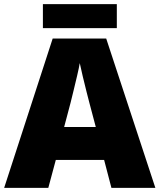

<svg xmlns="http://www.w3.org/2000/svg" viewBox="-20 -902 766 922"><path d="M515 0 480 -134H248L212 0H0L233 -717H490L726 0ZM409 -409Q404 -428 395 -463.5Q386 -499 377 -537Q368 -575 363 -599Q359 -575 350.5 -539Q342 -503 333.5 -468Q325 -433 319 -409L288 -292H440ZM541 -882V-767H186V-882Z"/></svg>

Font: Noto Sans Oriya Blk
Style: Regular
Weight: 900
Designer: Amélie Bonet and Sol Matas
Foundry: Google LLC
Version: Version 2.006; ttfautohint (v1.8.4.7-5d5b)